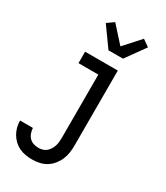

<svg xmlns="http://www.w3.org/2000/svg" viewBox="-239 -870 1027 1190"><g transform="rotate(30 274.0 -274.5)"><path d="M197 223Q173 223 149.5 219Q126 215 105 205Q84 195 66.5 178.5Q49 162 37 141.5Q25 121 19 98Q13 75 13 51H105Q106 69 112 86.5Q118 104 130.5 117Q143 130 160.5 135.5Q178 141 197 141Q211 141 226 136.5Q241 132 252 122.5Q263 113 271 100Q279 87 283.5 73Q288 59 289.5 44Q291 29 291 14V-438H149V-520H383V14Q383 41 379.5 67Q376 93 365.5 117.5Q355 142 338 163Q321 184 298.5 198Q276 212 249.5 217.5Q223 223 197 223ZM270 -600 171 -738 219 -772 322 -658 425 -772 473 -738 374 -600Z"/></g></svg>

Font: Iosevka Semi-Condensed Medium
Style: Regular
Weight: 500
Monospace: yes
Designer: Belleve Invis
Foundry: Belleve Invis
Version: Version 27.3.5